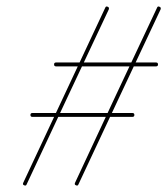

<svg xmlns="http://www.w3.org/2000/svg" viewBox="-20 -567 517 593"><path d="M80 -206Q74 -206 74 -212Q74 -218 80 -218Q157 -218 234 -218Q311 -218 389 -218Q389 -218 389 -218Q389 -218 389 -218Q395 -218 395 -212Q395 -206 389 -206Q311 -206 234 -206Q157 -206 80 -206Q80 -206 80 -206Q80 -206 80 -206ZM153 -362Q147 -362 147 -368Q147 -374 153 -374Q230 -374 307.5 -374Q385 -374 462 -374Q462 -374 462 -374Q462 -374 462 -374Q468 -374 468 -368Q468 -362 462 -362Q385 -362 307.5 -362Q230 -362 153 -362Q153 -362 153 -362Q153 -362 153 -362ZM465 -543Q467 -549 473 -546Q478 -544 476 -538Q412 -403 349 -268Q286 -133 222 3Q220 8 214 5Q209 3 212 -3Q275 -138 338 -273Q401 -408 465 -543Q465 -543 465 -543Q465 -543 465 -543ZM305 -543Q307 -549 313 -546Q318 -544 316 -538Q252 -403 189 -268Q126 -133 62 3Q62 3 62 3Q62 3 62 3Q60 8 54 5Q49 3 52 -3Q178 -273 305 -543Q305 -543 305 -543Q305 -543 305 -543Z"/></svg>

Font: FRB American Cursive Guidelines Arrows Thin
Style: Italic
Weight: 100
Italic angle: -25°
Version: Version 2.0;Modular Font Editor K font №1